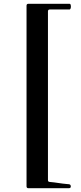

<svg xmlns="http://www.w3.org/2000/svg" viewBox="-20 -820 427 1013"><path d="M243 -770Q233 -770 233 -760V130Q233 140 243 140Q266 142 288 145.5Q310 149 333 151L344 152Q353 153 353.5 163Q354 173 343 173H130Q120 173 120 163V-790Q120 -800 130 -800H347Q351 -800 352.5 -795.5Q354 -791 354 -785Q354 -779 352 -774.5Q350 -770 347 -770Z"/></svg>

Font: SoukouMincho
Style: Regular
Weight: 400
Designer: Dr. Ken Lunde (project architect, glyph set definition & overall production); Masataka HATTORI  (production & ideograph 
Foundry: Adobe Systems Incorporated
Version: Version 1.00